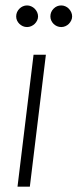

<svg xmlns="http://www.w3.org/2000/svg" viewBox="-20 -704 292 724"><path d="M41 0ZM153 -497.5 92.5 0H46L106.5 -497.5ZM123.5 -642Q123.5 -634 120 -626.8Q116.5 -619.5 110.8 -614Q105 -608.5 97.5 -605.2Q90 -602 82 -602Q73.5 -602 66.2 -605.2Q59 -608.5 53.2 -614Q47.5 -619.5 44.2 -626.8Q41 -634 41 -642Q41 -650.5 44.2 -658Q47.5 -665.5 53.2 -671.2Q59 -677 66.2 -680.2Q73.5 -683.5 82 -683.5Q90 -683.5 97.5 -680.2Q105 -677 110.8 -671.2Q116.5 -665.5 120 -658Q123.5 -650.5 123.5 -642ZM252 -642Q252 -634 248.5 -626.8Q245 -619.5 239.5 -614Q234 -608.5 226.5 -605.2Q219 -602 211 -602Q202.5 -602 195 -605.2Q187.5 -608.5 182 -614Q176.5 -619.5 173.2 -626.8Q170 -634 170 -642Q170 -659 182 -671.2Q194 -683.5 211 -683.5Q219 -683.5 226.5 -680.2Q234 -677 239.5 -671.2Q245 -665.5 248.5 -658Q252 -650.5 252 -642Z"/></svg>

Font: Lato Light
Style: Italic
Weight: 300
Italic angle: -7°
Designer: Lukasz Dziedzic
Foundry: tyPoland Lukasz Dziedzic
Version: Version 2.007; 2014-02-27